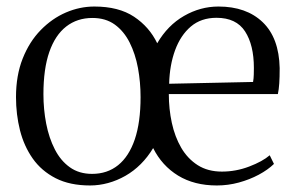

<svg xmlns="http://www.w3.org/2000/svg" viewBox="-20 -557 900 588"><path d="M256 11Q194 11 150.5 -11.2Q107 -33.5 80.2 -71.5Q53.5 -109.5 41.2 -158Q29 -206.5 29 -259.5Q29 -326 49.5 -377.8Q70 -429.5 104.8 -465Q139.5 -500.5 182 -518.8Q224.5 -537 269 -537Q343.5 -537 390.5 -505.8Q437.5 -474.5 461.5 -424.5Q493.5 -479.5 543.5 -508.2Q593.5 -537 649 -537Q734.5 -537 784.5 -489Q834.5 -441 836.5 -348.5Q836.5 -319.5 835.2 -301.2Q834 -283 831 -269H497Q497 -223.5 506.2 -180.8Q515.5 -138 535 -104.5Q554.5 -71 585.5 -51.2Q616.5 -31.5 659.5 -31.5Q702.5 -31.5 743.2 -47Q784 -62.5 806 -81.5L819 -55Q800.5 -37 772.5 -22Q744.5 -7 711.5 2Q678.5 11 644 11Q575 11 525.5 -19.2Q476 -49.5 449 -103.5Q432.5 -76 411 -54.5Q389.5 -33 364 -18.5Q338.5 -4 311 3.5Q283.5 11 256 11ZM113 -268.5Q113 -222 121.5 -178.2Q130 -134.5 147.8 -99.8Q165.5 -65 193.8 -44.8Q222 -24.5 262 -24.5Q308.5 -24.5 341.8 -51.2Q375 -78 392.8 -130.2Q410.5 -182.5 410.5 -259.5Q410.5 -305.5 402.5 -348.8Q394.5 -392 377 -426.8Q359.5 -461.5 331.5 -481.8Q303.5 -502 263 -502Q216.5 -502 182.8 -475.8Q149 -449.5 131 -397.8Q113 -346 113 -268.5ZM498 -300.5 755 -306Q757 -317 757.2 -329Q757.5 -341 757.5 -349Q757.5 -419 730.5 -460.8Q703.5 -502.5 643 -502.5Q596 -502.5 564.5 -475.8Q533 -449 516.2 -403.2Q499.5 -357.5 498 -300.5Z"/></svg>

Font: Merriweather 96pt Light
Style: Regular
Weight: 300
Version: Version 2.100